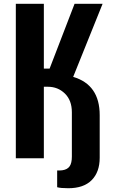

<svg xmlns="http://www.w3.org/2000/svg" viewBox="-20 -830 604 1007"><path d="M337.9 157.2Q297.9 157.2 279.8 151.9V64Q291.5 64.9 307.1 63Q333.5 59.1 345.2 42.2Q356.9 25.4 356.9 -8.8V-241.2Q356.9 -303.7 320.3 -339.4Q283.7 -375 231 -375H210V0H63V-810.1H210V-470.2H240.2L371.1 -810.1H518.1L363.8 -426.8Q502.9 -385.7 502.9 -226.1V-2.9Q502.9 72.3 460.9 114.7Q418.9 157.2 337.9 157.2Z"/></svg>

Font: Oswald Medium
Style: Regular
Weight: 500
Designer: Vernon Adams
Foundry: Vernon Adams
Version: Version 4.103